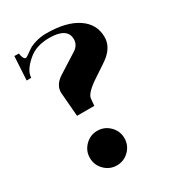

<svg xmlns="http://www.w3.org/2000/svg" viewBox="-171 -781 821 903"><g transform="rotate(-30 239.0 -329.0)"><path d="M140.6 -405.3Q140.6 -445.8 182.9 -474.1L292 -543.2Q318.8 -562.3 318.8 -592Q318.8 -655.3 220.5 -655.3Q148.7 -655.3 105.5 -617.2Q54.4 -573.2 54.4 -535.2L29.3 -534.7L36.6 -663.6L61.5 -662.8Q61.5 -651.1 66.8 -639.8Q72 -628.4 79.1 -628.4Q83 -628.4 94.7 -636.7L120.6 -654.8Q134.8 -664.8 161.7 -672.7Q188.7 -680.7 220.5 -680.7Q327.6 -680.7 388.4 -639.9Q449 -599.4 449 -528.8Q449 -480.5 405.3 -442.4Q390.4 -429.4 320.8 -384.3Q251.2 -339.1 248.5 -310.1L245.1 -272.5H151.4Q140.6 -403.8 140.6 -405.3ZM132 -4.2Q104.5 -31.7 104.5 -70.3Q104.5 -108.9 132 -136.5Q159.4 -164.1 198.1 -164.1Q236.8 -164.1 264.4 -136.5Q292 -108.9 292 -70.3Q292 -31.7 264.4 -4.2Q236.8 23.4 198.1 23.4Q159.4 23.4 132 -4.2Z"/></g></svg>

Font: itsadzoke
Style: Regular
Weight: 700
Width: 7
Version: Version 0.45